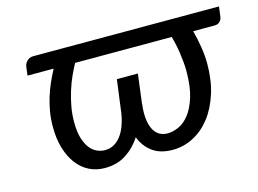

<svg xmlns="http://www.w3.org/2000/svg" viewBox="-72 -597 979 728"><g transform="rotate(-15 417.0 -233.0)"><path d="M834.5 -472.7 829.6 -433.6Q828.1 -422.4 820.3 -414.8Q812.5 -407.2 799.8 -407.2H715.8Q724.6 -374.5 730 -340.3Q735.4 -306.2 735.4 -273.9Q735.4 -210 718.8 -158Q702.1 -106 673.6 -69.3Q645 -32.7 606.7 -12.7Q568.4 7.3 525.4 7.3Q476.1 7.3 445.6 -15.6Q415 -38.6 401.4 -75.2Q377.9 -38.6 342.5 -15.6Q307.1 7.3 258.8 7.3Q225.1 7.3 197.3 -6.8Q169.4 -21 149.7 -47.4Q129.9 -73.7 118.9 -110.8Q107.9 -147.9 107.9 -193.8Q107.9 -224.6 112.5 -252.7Q117.2 -280.8 125.2 -307.1Q133.3 -333.5 144.3 -358.4Q155.3 -383.3 168 -407.2H65.4L69.8 -441.9Q70.3 -446.8 73 -452.1Q75.7 -457.5 80.1 -462.2Q84.5 -466.8 90.8 -469.7Q97.2 -472.7 104.5 -472.7ZM471.7 -306.6 457 -190.9H457.5Q453.6 -161.1 455.8 -136.7Q458 -112.3 466.1 -94.7Q474.1 -77.1 488.3 -67.6Q502.4 -58.1 522.9 -58.1Q542.5 -58.1 565.2 -67.9Q587.9 -77.6 607.2 -101.8Q626.5 -126 639.2 -166.5Q651.9 -207 651.9 -268.6Q651.9 -285.6 650.1 -304.2Q648.4 -322.8 645.8 -340.8Q643.1 -358.9 639.4 -376Q635.7 -393.1 631.8 -407.2H252.4Q241.2 -387.2 230.2 -362.8Q219.2 -338.4 210.4 -310.5Q201.7 -282.7 196 -252.4Q190.4 -222.2 190.4 -190.9Q190.4 -152.3 198.5 -126.7Q206.5 -101.1 219 -85.9Q231.4 -70.8 246.8 -64.5Q262.2 -58.1 276.4 -58.1Q295.9 -58.1 311.5 -66.7Q327.1 -75.2 339.1 -90.8Q351.1 -106.4 359.4 -128.2Q367.7 -149.9 372.1 -176.8L389.2 -306.6Z"/></g></svg>

Font: Carlito
Style: Italic
Weight: 400
Italic angle: -7°
Designer: Lukasz Dziedzic
Foundry: tyPoland Lukasz Dziedzic
Version: Version 1.104